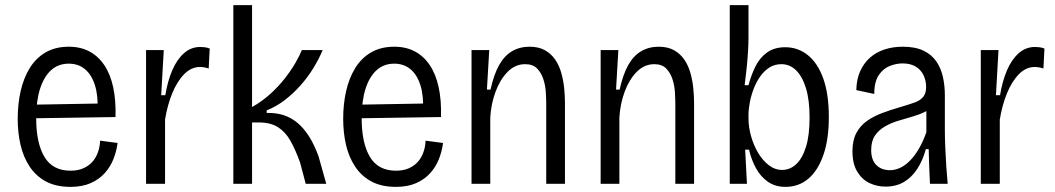

<svg xmlns="http://www.w3.org/2000/svg" viewBox="-20 -716 4109 748"><path d="M255 12Q198 12 159 -9Q120 -30 95.5 -67Q71 -104 60 -151.5Q49 -199 49 -253Q49 -311 60.5 -361.5Q72 -412 96 -451Q120 -490 158 -512Q196 -534 248 -534Q294 -534 328.5 -515.5Q363 -497 386.5 -462Q410 -427 421 -376Q432 -325 430 -260L97 -255V-308L382 -313L360 -282Q363 -342 350 -383.5Q337 -425 311 -446.5Q285 -468 248 -468Q207 -468 179 -442.5Q151 -417 136 -370Q121 -323 121 -255Q121 -159 153 -105Q185 -51 255 -51Q282 -51 302.5 -59.5Q323 -68 337.5 -83Q352 -98 360.5 -120Q369 -142 370 -168L438 -159Q434 -127 422 -96.5Q410 -66 388 -41.5Q366 -17 333 -2.5Q300 12 255 12Z M549 0V-310V-521H618L608 -345H624Q633 -400 651 -442Q669 -484 696.5 -508.5Q724 -533 760 -533Q768 -533 777 -532Q786 -531 797 -527L793 -449Q785 -452 776 -453.5Q767 -455 759 -455Q725 -455 697.5 -427Q670 -399 651 -352.5Q632 -306 623 -250V0Z M889 0V-696H962V-299Q1001 -321 1033 -350Q1065 -379 1090 -411Q1115 -443 1131.5 -472Q1148 -501 1156 -521H1237Q1223 -487 1201 -451Q1179 -415 1150.5 -383Q1122 -351 1088.5 -325.5Q1055 -300 1019 -286V-276Q1056 -277 1086 -267Q1116 -257 1140.5 -236Q1165 -215 1185 -183Q1205 -151 1221 -107L1251 0H1171L1149 -83Q1131 -133 1111.5 -167.5Q1092 -202 1063 -220.5Q1034 -239 987 -239H962V0Z M1523 12Q1466 12 1427 -9Q1388 -30 1363.5 -67Q1339 -104 1328 -151.5Q1317 -199 1317 -253Q1317 -311 1328.5 -361.5Q1340 -412 1364 -451Q1388 -490 1426 -512Q1464 -534 1516 -534Q1562 -534 1596.5 -515.5Q1631 -497 1654.5 -462Q1678 -427 1689 -376Q1700 -325 1698 -260L1365 -255V-308L1650 -313L1628 -282Q1631 -342 1618 -383.5Q1605 -425 1579 -446.5Q1553 -468 1516 -468Q1475 -468 1447 -442.5Q1419 -417 1404 -370Q1389 -323 1389 -255Q1389 -159 1421 -105Q1453 -51 1523 -51Q1550 -51 1570.5 -59.5Q1591 -68 1605.5 -83Q1620 -98 1628.5 -120Q1637 -142 1638 -168L1706 -159Q1702 -127 1690 -96.5Q1678 -66 1656 -41.5Q1634 -17 1601 -2.5Q1568 12 1523 12Z M1817 0V-335V-521H1886L1877 -367H1891Q1904 -426 1924.5 -462.5Q1945 -499 1975 -516.5Q2005 -534 2043 -534Q2079 -534 2103.5 -520Q2128 -506 2143.5 -483Q2159 -460 2167 -431Q2175 -402 2178 -372Q2181 -342 2181 -315V0H2108V-307Q2108 -328 2106.5 -355Q2105 -382 2097 -407Q2089 -432 2072.5 -449Q2056 -466 2026 -466Q1987 -466 1957.5 -436Q1928 -406 1910.5 -358.5Q1893 -311 1890 -258V0Z M2320 0V-335V-521H2389L2380 -367H2394Q2407 -426 2427.5 -462.5Q2448 -499 2478 -516.5Q2508 -534 2546 -534Q2582 -534 2606.5 -520Q2631 -506 2646.5 -483Q2662 -460 2670 -431Q2678 -402 2681 -372Q2684 -342 2684 -315V0H2611V-307Q2611 -328 2609.5 -355Q2608 -382 2600 -407Q2592 -432 2575.5 -449Q2559 -466 2529 -466Q2490 -466 2460.5 -436Q2431 -406 2413.5 -358.5Q2396 -311 2393 -258V0Z M3040 12Q3000 12 2971.5 -8Q2943 -28 2925 -61Q2907 -94 2898 -133H2883L2890 0H2823V-262V-696H2896V-569Q2896 -545 2894 -513Q2892 -481 2888.5 -447.5Q2885 -414 2881 -384H2896Q2906 -422 2922.5 -456Q2939 -490 2967.5 -511Q2996 -532 3039 -532Q3089 -532 3127.5 -501Q3166 -470 3187.5 -409.5Q3209 -349 3209 -260Q3209 -174 3188 -113Q3167 -52 3129.5 -20Q3092 12 3040 12ZM3027 -54Q3058 -54 3082 -76.5Q3106 -99 3120 -144Q3134 -189 3134 -258Q3134 -326 3120 -372Q3106 -418 3081.5 -442Q3057 -466 3024 -466Q2998 -466 2977.5 -453Q2957 -440 2941.5 -418Q2926 -396 2916 -369.5Q2906 -343 2901 -316.5Q2896 -290 2896 -268V-255Q2896 -221 2906 -185.5Q2916 -150 2933.5 -120.5Q2951 -91 2975 -72.5Q2999 -54 3027 -54Z M3430 11Q3396 11 3367 -3Q3338 -17 3319.5 -47.5Q3301 -78 3301 -127Q3301 -169 3316 -197.5Q3331 -226 3357 -244.5Q3383 -263 3416.5 -275.5Q3450 -288 3488 -299Q3522 -309 3544 -317Q3566 -325 3577 -339Q3588 -353 3588 -377Q3588 -402 3578 -423Q3568 -444 3547.5 -456.5Q3527 -469 3496 -469Q3473 -469 3447.5 -459.5Q3422 -450 3404 -424Q3386 -398 3386 -350L3316 -365Q3317 -408 3331.5 -439.5Q3346 -471 3370 -492Q3394 -513 3426.5 -523.5Q3459 -534 3497 -534Q3546 -534 3578 -518.5Q3610 -503 3628 -476.5Q3646 -450 3653.5 -416Q3661 -382 3661 -345V-211Q3661 -182 3662.5 -144.5Q3664 -107 3666.5 -69Q3669 -31 3672 0H3603Q3601 -34 3600 -68Q3599 -102 3598 -135H3587Q3575 -91 3553.5 -58Q3532 -25 3501.5 -7Q3471 11 3430 11ZM3447 -53Q3467 -53 3486.5 -62Q3506 -71 3524.5 -89.5Q3543 -108 3559.5 -136Q3576 -164 3589 -201V-303L3617 -310Q3607 -292 3585 -281Q3563 -270 3535.5 -262Q3508 -254 3479.5 -245.5Q3451 -237 3427 -223Q3403 -209 3388.5 -187.5Q3374 -166 3374 -131Q3374 -93 3394 -73Q3414 -53 3447 -53Z M3801 0V-310V-521H3870L3860 -345H3876Q3885 -400 3903 -442Q3921 -484 3948.5 -508.5Q3976 -533 4012 -533Q4020 -533 4029 -532Q4038 -531 4049 -527L4045 -449Q4037 -452 4028 -453.5Q4019 -455 4011 -455Q3977 -455 3949.5 -427Q3922 -399 3903 -352.5Q3884 -306 3875 -250V0Z"/></svg>

Font: Bricolage Grotesque SemiCondensed Light
Style: Regular
Weight: 300
Width: 4
Designer: Mathieu Triay
Foundry: Atelier Triay
Version: Version 1.000;gftools[0.9.30]